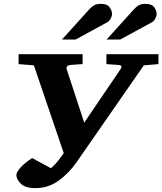

<svg xmlns="http://www.w3.org/2000/svg" viewBox="-20 -949 833 985"><path d="M161.1 16.1Q109.9 16.1 86.9 -6.6Q64 -29.3 64 -50.8Q64 -65.9 86.2 -90.3Q108.4 -114.7 145 -138.2L241.2 -85.9Q262.7 -104.5 278.1 -124Q293.5 -143.6 307.1 -163.1L153.8 -613.8L75.2 -620.1V-670.9H403.8V-620.1L346.2 -616.2Q329.6 -615.2 324.5 -608.9Q319.3 -602.5 321.8 -595.2L412.1 -319.8L599.1 -595.2Q604.5 -603.5 602.8 -609.4Q601.1 -615.2 583 -616.2L525.9 -620.1V-670.9H793V-620.1L717.8 -613.8L373 -117.2Q334.5 -61.5 281.5 -22.7Q228.5 16.1 161.1 16.1ZM783.7 -876.5Q783.7 -866.7 776.6 -853.5Q769.5 -840.3 758.8 -834.5L596.7 -746.1H526.9L663.6 -897.5Q680.2 -916 693.4 -922.6Q706.5 -929.2 726.6 -929.2Q758.8 -929.2 771.2 -911.9Q783.7 -894.5 783.7 -876.5ZM554.7 -876.5Q554.7 -866.7 547.6 -853.5Q540.5 -840.3 529.8 -834.5L367.7 -746.1H297.9L434.6 -897.5Q451.2 -916 464.4 -922.6Q477.5 -929.2 497.6 -929.2Q529.8 -929.2 542.2 -911.9Q554.7 -894.5 554.7 -876.5Z"/></svg>

Font: Charis
Style: Bold Italic
Weight: 700
Italic angle: -11°
Designer: Walt Agee, Miriam Martin, Annie Olsen, Victor Gaultney, Lorna Priest, Alan Ward, Bob Hallissy, Martin Hosken, Sharon Cor
Foundry: SIL Global
Version: Version 7.000